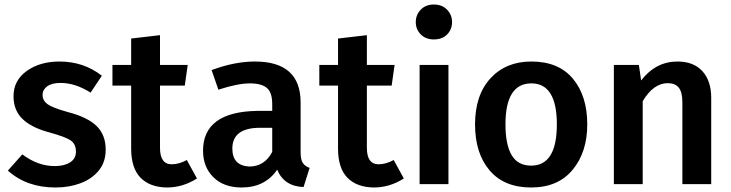

<svg xmlns="http://www.w3.org/2000/svg" viewBox="-20 -817 3245 852"><path d="M226 15Q98 15 15 -60L79 -132Q148 -80 223 -80Q265 -80 291 -96.5Q317 -113 317 -144Q317 -178 293.5 -194Q270 -210 197 -230Q119 -251 79.5 -289.5Q40 -328 40 -390Q40 -460 98.5 -502Q157 -544 244 -544Q351 -544 432 -481L382 -406Q314 -449 249 -449Q210 -449 189.5 -434Q169 -419 169 -396Q169 -371 190.5 -355Q212 -339 280 -320Q369 -297 409 -257.5Q449 -218 449 -153Q449 -98 418.5 -60.5Q388 -23 337.5 -4Q287 15 226 15Z M721 15Q645 14 603.5 -28.5Q562 -71 562 -158V-437H479V-529H562V-646L690 -661V-529H813L800 -437H690V-161Q690 -88 742 -88Q775 -88 809 -107L854 -25Q791 15 721 15Z M1052 15Q973 15 927 -30.5Q881 -76 881 -148Q881 -321 1122 -325H1188V-355Q1188 -407 1164 -427Q1140 -447 1089 -447Q1035 -447 949 -419L919 -506Q1021 -544 1111 -544Q1314 -544 1314 -362V-140Q1314 -108 1324 -93.5Q1334 -79 1354 -72L1327 13Q1241 10 1210 -64Q1156 15 1052 15ZM1086 -78Q1154 -78 1188 -143V-250H1135Q1011 -250 1011 -158Q1011 -82 1086 -78Z M1639 15Q1563 14 1521.5 -28.5Q1480 -71 1480 -158V-437H1397V-529H1480V-646L1608 -661V-529H1731L1718 -437H1608V-161Q1608 -88 1660 -88Q1693 -88 1727 -107L1772 -25Q1709 15 1639 15Z M1905 -642Q1869 -642 1847 -664.5Q1825 -687 1825 -719Q1825 -751 1847 -774Q1869 -797 1905 -797Q1942 -797 1964 -774Q1986 -751 1986 -719Q1986 -687 1964.5 -664.5Q1943 -642 1905 -642ZM1970 0H1842V-529H1970Z M2337 15Q2217 15 2152.5 -61Q2088 -137 2088 -265Q2088 -395 2156.5 -469.5Q2225 -544 2338 -544Q2459 -544 2522.5 -467.5Q2586 -391 2586 -265Q2586 -142 2521 -63.5Q2456 15 2337 15ZM2337 -82Q2451 -82 2451 -265Q2451 -447 2338 -447Q2223 -447 2223 -265Q2223 -175 2250.5 -128.5Q2278 -82 2337 -82Z M3136 0H3008V-363Q3008 -408 2992 -428Q2976 -448 2943 -448Q2880 -448 2832 -368V0H2704V-529H2815L2825 -460Q2890 -544 2986 -544Q3058 -544 3097 -501Q3136 -458 3136 -383Z"/></svg>

Font: Trujillo Medium
Style: Regular
Weight: 500
Designer: Fira Sans original fonts by bBox Type GmbH, Carrois Corporate GbR, & Edenspiekermann AG / Changes by Cristiano Sobral
Foundry: Fira Sans original fonts by bBox Type GmbH, Carrois Corporate GbR, & Edenspiekermann AG / Changes by Cristiano Sobral
Version: Version 4.301;October 17, 2021;FontCreator 14.0.0.2814 64-bi